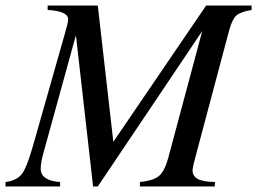

<svg xmlns="http://www.w3.org/2000/svg" viewBox="-53 -673 928 693"><path d="M855 -653V-637Q814 -630 799.5 -616.5Q785 -603 774 -563L656 -120Q642 -70 642 -58Q642 -38 660 -27.5Q678 -17 723 -16L722 0H452V-16Q501 -21 521 -38Q541 -55 554 -102L677 -561L300 0H283L221 -546L103 -118Q94 -86 94 -64Q94 -21 164 -16V0H-33V-16Q7 -21 25.5 -44.5Q44 -68 67 -150L181 -551Q193 -592 193 -603Q193 -633 119 -637V-653H300L356 -161L691 -653Z"/></svg>

Font: STIX
Style: Italic
Weight: 400
Italic angle: -16.33°
Designer: MicroPress Inc., with final additions and corrections provided by Coen Hoffman, Elsevier (retired)
Version: Version 1.1.1